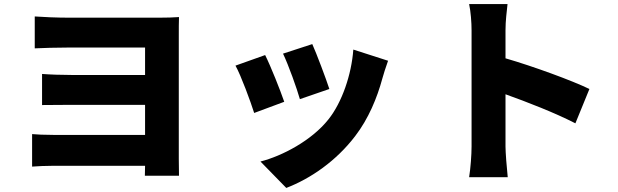

<svg xmlns="http://www.w3.org/2000/svg" viewBox="-20 -821 3040 945"><path d="M860 -644C860 -674 860 -719 861 -737C840 -735 795 -734 765 -734H316C263 -734 189 -737 151 -740V-583C187 -585 263 -587 316 -587H694V-452H332C283 -452 225 -454 187 -457V-304C217 -304 283 -305 332 -305H694V-157H243C197 -157 159 -159 138 -161V-1C160 -3 208 -5 242 -5H694L693 44H861C861 23 860 -18 860 -39Z M1517 -604 1373 -557C1400 -501 1442 -383 1456 -333L1601 -383C1586 -430 1537 -560 1517 -604ZM1719 -577C1710 -453 1663 -317 1597 -234C1514 -129 1368 -53 1262 -26L1389 104C1509 58 1635 -29 1728 -151C1794 -237 1836 -339 1862 -435C1869 -459 1876 -483 1890 -522ZM1285 -550 1139 -498C1166 -450 1214 -319 1231 -265L1379 -320C1359 -378 1313 -494 1285 -550Z M2881 -383C2797 -424 2603 -495 2468 -534V-671C2468 -719 2474 -763 2478 -801H2289C2297 -763 2301 -711 2301 -671V-100C2301 -59 2296 8 2289 51H2479C2474 6 2468 -73 2468 -100V-357C2574 -319 2711 -266 2812 -214Z"/></svg>

Font: Noto Sans Korean Black
Style: Bold
Weight: 900
Designer: Ryoko NISHIZUKA (kana & ideographs); Paul D. Hunt (Latin, Greek & Cyrillic); Wenlong ZHANG (bopomofo); Sandoll Communica
Foundry: Adobe Systems Incorporated
Version: Version 1.000;PS 1;hotconv 1.0.78;makeotf.lib2.5.61930